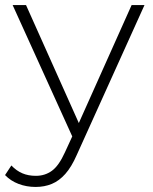

<svg xmlns="http://www.w3.org/2000/svg" viewBox="-39 -542 605 760"><path d="M102 198Q66 198 34.5 186Q3 174 -19 151L6 113Q26 134 49.5 144Q73 154 103 154Q139 154 166.5 134Q194 114 218 61L247 -2L11 -522H64L273 -55L482 -522H533L265 71Q244 119 219.5 146.5Q195 174 166 186Q137 198 102 198Z"/></svg>

Font: Montserrat Z Light
Style: Regular
Weight: 300
Designer: Julieta Ulanovsky
Foundry: Julieta Ulanovsky
Version: Version 8.000